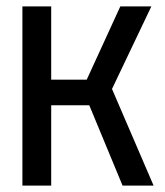

<svg xmlns="http://www.w3.org/2000/svg" viewBox="-20 -580 515 600"><path d="M50 0V-560H140V-331H251L356 -560H453L330 -302L460 0H363L259 -251H140V0Z"/></svg>

Font: Tektur SemiCondensed
Style: Regular
Weight: 400
Width: 4
Designer: Adam Jagosz
Foundry: Adam Jagosz
Version: Version 1.005;gftools[0.9.30]